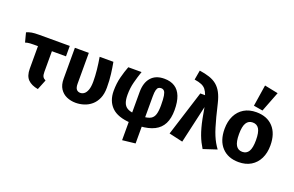

<svg xmlns="http://www.w3.org/2000/svg" viewBox="-121 -1335 3136 2046"><g transform="rotate(20 1447.0 -312.5)"><path d="M373.1 -96.8 327.3 17Q251.3 3.8 211.8 -36.4Q172.2 -76.6 172.2 -158.3V-430H330.2V-179Q330.2 -143.1 339.8 -125.8Q349.3 -108.5 373.1 -96.8ZM29.7 -402 1.9 -508.3Q30.1 -520.8 60 -526.1Q89.9 -531.4 143.1 -531.4H489.9V-413.4H123.7Q99 -413.4 83.6 -412.2Q68.2 -411 56.5 -409Q44.8 -407 29.7 -402Z M828.8 -531.4H984.7Q996.1 -470.7 1004.9 -400.7Q1013.8 -330.8 1013.8 -248.2Q1013.8 -177.2 991.6 -126.7Q969.4 -76.2 932 -44.3Q894.6 -12.4 848.3 2.3Q802 17 754.4 17Q699.2 17 652.1 -3.6Q605.1 -24.3 576.5 -67.9Q548 -111.6 548 -180.4V-531.4H706V-182.8Q706 -137.2 721.9 -118.3Q737.8 -99.4 765.9 -99.4Q787.8 -99.4 808.2 -114.1Q828.6 -128.8 842 -164.3Q855.4 -199.9 855.4 -260.5Q855.4 -322.1 848.2 -391.9Q840.9 -461.7 828.8 -531.4Z M1557.9 -548.3Q1629.3 -548.3 1677.3 -517.6Q1725.3 -486.9 1749.4 -425.2Q1773.5 -363.5 1773.5 -269.9Q1773.5 -176.5 1742.3 -115.2Q1711.1 -53.9 1647.1 -21.5Q1583.2 10.9 1485 17L1485.7 -90.6Q1538.9 -94.2 1568 -111.5Q1597.1 -128.8 1608.7 -166.6Q1620.3 -204.5 1620.3 -267.9Q1620.3 -339.3 1613.9 -376.7Q1607.5 -414.2 1594.3 -427.8Q1581 -441.5 1559.9 -441.5Q1543.2 -441.5 1530.7 -433.2Q1518.2 -425 1511.4 -400.8Q1504.6 -376.7 1504.6 -329V205.1L1357.4 221.7V-324.9Q1357.4 -430.2 1409 -489.2Q1460.6 -548.3 1557.9 -548.3ZM1153.6 -531.4H1304.1Q1281.5 -465.8 1263.8 -397.8Q1246 -329.9 1246 -253.7Q1246 -199.1 1258.8 -164.1Q1271.7 -129.1 1300.7 -111.7Q1329.6 -94.2 1376.9 -90L1379.4 17Q1230.7 9 1161.8 -59Q1093 -127 1093 -241.8Q1093 -326.6 1112 -400Q1131 -473.4 1153.6 -531.4Z M1862.8 -649.9 1881.8 -758.2Q1946.5 -748.8 1995.3 -732.5Q2044.2 -716.2 2079.7 -687.2Q2115.2 -658.2 2139.9 -612.1Q2164.7 -566 2181.2 -496.3Q2200 -415.7 2216 -354.3Q2232.1 -292.8 2246.7 -245.2Q2261.3 -197.7 2276.8 -160.6Q2292.2 -123.5 2309.6 -92.9Q2327 -62.3 2348.3 -33.2L2195.7 17Q2176.6 -13.9 2160.9 -45.3Q2145.2 -76.6 2131.9 -112Q2118.7 -147.4 2106.9 -190.2Q2095.1 -233 2084.3 -287.1Q2073.5 -341.1 2062.1 -409.7L1964.8 17L1808.5 -18.7L1970.3 -531.4H2024.4Q2010.9 -569.3 1993.1 -592.3Q1975.3 -615.3 1944.9 -628.7Q1914.5 -642.1 1862.8 -649.9Z M2602.4 -548.3Q2723.5 -548.3 2792.7 -474Q2861.9 -399.6 2861.9 -265.2Q2861.9 -180.5 2830.7 -117.1Q2799.4 -53.6 2741.3 -18.3Q2683.2 17 2602 17Q2481.3 17 2411.7 -57.7Q2342.1 -132.4 2342.1 -266.1Q2342.1 -351.2 2373.5 -414.8Q2404.9 -478.3 2463 -513.3Q2521.2 -548.3 2602.4 -548.3ZM2602.4 -432Q2554.4 -432 2530.1 -392.3Q2505.8 -352.7 2505.8 -266.1Q2505.8 -178.1 2530 -138.7Q2554.1 -99.4 2602 -99.4Q2650.6 -99.4 2674.4 -139.2Q2698.2 -179.1 2698.2 -265.2Q2698.2 -353.9 2674.4 -393Q2650.6 -432 2602.4 -432ZM2551.9 -604.1 2589.6 -846.9 2743.5 -815.8 2654.9 -586.9Z"/></g></svg>

Font: Fira Sans Variable
Style: Regular
Weight: 400
Designer: Carrois Corporate & Edenspiekermann AG
Foundry: Carrois Corporate GbR & Edenspiekermann AG
Version: Version 4.202